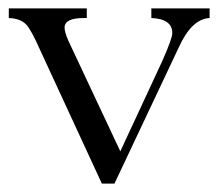

<svg xmlns="http://www.w3.org/2000/svg" viewBox="-20 -436 520 458"><path d="M223 2 76 -316Q54 -366 42 -378Q28 -392 1 -393V-416H187V-393H180Q134 -393 134 -370Q134 -360 143 -339L267 -75L366 -288Q391 -344 391 -357Q391 -391 341 -393V-416H480V-393Q437 -391 406 -322L253 2Z"/></svg>

Font: New Athena Unicode
Style: Regular
Weight: 400
Designer: J. Rusten 1997; rev. by R. Hancock 2001, 2002, rev. by D. Mastronarde 2002-2021
Foundry: GreekKeys New Athena Unicode
Version: Version 5.008